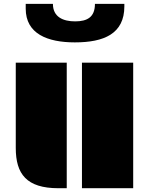

<svg xmlns="http://www.w3.org/2000/svg" viewBox="-20 -997 789 1017"><path d="M414.1 0H685.5V-665H414.1ZM63.5 -213.4C63.5 -75.2 120.6 0 289.6 0H333.5V-665H63.5ZM376.5 -772.5C530.3 -772.5 638.7 -817.9 638.7 -963.4V-976.6H482.9C482.9 -906.7 442.9 -883.8 377.9 -883.8C314.5 -883.8 260.3 -906.7 260.3 -976.6H116.2V-951.2C116.2 -817.9 231.4 -772.5 376.5 -772.5Z"/></svg>

Font: Plaster
Style: Regular
Weight: 400
Designer: Eben Sorkin
Foundry: Eben Sorkin
Version: Version 1.007